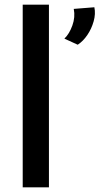

<svg xmlns="http://www.w3.org/2000/svg" viewBox="-20 -800 426 820"><path d="M77 -780H189V0H77ZM312 -609 255 -635Q276 -655 289 -691Q302 -727 295 -762L383 -769Q389 -741 380 -709Q371 -677 353 -650.5Q335 -624 312 -609Z"/></svg>

Font: Josefin Sans Thin SemiBold
Style: Regular
Weight: 600
Version: Version 2.000